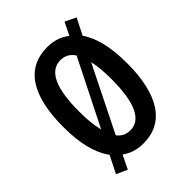

<svg xmlns="http://www.w3.org/2000/svg" viewBox="-228 -869 1034 1034"><g transform="rotate(-45 288.5 -352.5)"><path d="M532 -358C532 -478 511 -570 467 -632L514 -725L452 -755L416 -682C381 -710 338 -724 289 -724C130 -724 46 -601 46 -359C46 -240 65 -148 116 -76L67 22L129 50L167 -28C200 -3 241 10 289 10C448 10 532 -119 532 -358ZM165 -358C165 -533 206 -624 289 -624C323 -624 349 -610 369 -580L181 -205C170 -244 165 -295 165 -358ZM412 -358C412 -180 371 -90 289 -90C258 -90 233 -102 214 -127L399 -499C408 -461 412 -413 412 -358Z"/></g></svg>

Font: Noto Sans Georgian ExtraCondensed SemiBold
Style: Regular
Weight: 600
Width: 2
Designer: Monotype Design Team, Akaki Razmadze
Foundry: Google LLC
Version: Version 2.005